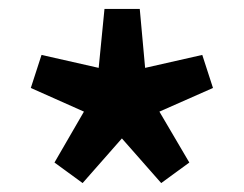

<svg xmlns="http://www.w3.org/2000/svg" viewBox="-20 -828 546 430"><path d="M102 -464 168 -578 49 -631 73 -705 201 -676 214 -808H293L305 -676L433 -705L457 -631L337 -578L404 -464L341 -418L253 -518L165 -418Z"/></svg>

Font: Noto Sans Tobesmart edit
Style: Bold
Weight: 700
Designer: Ryoko NISHIZUKA  (kana & ideographs); Paul D. Hunt (Latin, Greek & Cyrillic); Wenlong ZHANG  (bopomofo); Sandoll Communi
Foundry: Adobe Systems Incorporated
Version: Version 1.005 Oct 7, 2021